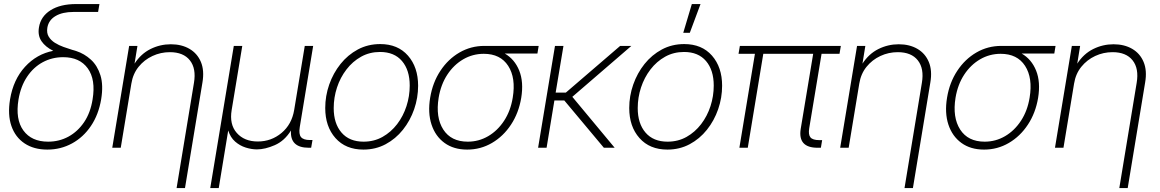

<svg xmlns="http://www.w3.org/2000/svg" viewBox="-20 -748 5870 972"><path d="M219.7 9.3Q151.4 9.3 104.5 -22Q57.6 -53.2 37.8 -110.1Q18.1 -167 30.8 -244.6Q47.4 -345.2 106.7 -409.9Q166 -474.6 249.5 -490.7Q210 -510.3 190.2 -539.3Q170.4 -568.4 177.2 -609.4Q186 -664.6 235.6 -696Q285.2 -727.5 365.7 -727.5H483.4L476.6 -687.5H352.1Q295.9 -687.5 261 -666.7Q226.1 -646 219.7 -607.9Q215.3 -581.1 226.6 -562.5Q237.8 -543.9 258.1 -531.2Q278.3 -518.6 301.8 -510.3Q325.2 -502 345.7 -495.6Q351.1 -494.1 356.2 -492.7Q361.3 -491.2 365.7 -489.7Q407.2 -476.1 440.2 -446Q473.1 -416 488.5 -366.7Q503.9 -317.4 492.2 -245.6Q479 -167.5 440.4 -110.4Q401.9 -53.2 344.7 -22Q287.6 9.3 219.7 9.3ZM223.6 -30.8Q279.8 -30.8 326.7 -56.4Q373.5 -82 405.8 -129.6Q438 -177.2 448.7 -244.6Q465.3 -345.2 424.3 -401.9Q383.3 -458.5 299.8 -458.5Q243.7 -458.5 196.5 -433.1Q149.4 -407.7 117.2 -359.6Q85 -311.5 73.7 -244.6Q57.1 -144 98.4 -87.4Q139.6 -30.8 223.6 -30.8Z M645 -324.7 591.3 0H548.3L633.8 -515.6H675.8L661.1 -425.8Q693.4 -475.6 741.9 -499.8Q790.5 -523.9 844.7 -523.9Q899.4 -523.9 939.2 -500.7Q979 -477.5 997.1 -434.3Q1015.1 -391.1 1004.9 -330.6L916.5 204.1H874L961.9 -328.6Q974.1 -400.9 941.4 -442.4Q908.7 -483.9 839.8 -483.9Q793.5 -483.9 752 -464.6Q710.4 -445.3 681.6 -409.7Q652.8 -374 645 -324.7Z M1044.4 204.1 1163.6 -515.6H1206.5L1152.8 -190.9Q1140.6 -118.2 1178.7 -75Q1216.8 -31.7 1285.2 -31.7Q1353.5 -31.7 1405.3 -75Q1457 -118.2 1469.2 -190.9L1522.9 -515.6H1565.4L1497.6 -105Q1491.7 -68.8 1503.9 -54Q1516.1 -39.1 1549.3 -39.1H1562L1555.2 0H1543Q1447.3 0 1453.1 -87.4Q1420.4 -34.7 1371.1 -13.2Q1321.8 8.3 1280.8 8.3Q1253.4 8.3 1223.9 -1Q1194.3 -10.3 1170.4 -31.2Q1146.5 -52.2 1135.3 -87.4L1087.4 204.1Z M1819.8 9.3Q1730 9.3 1678.2 -49.1Q1626.5 -107.4 1626.5 -201.2Q1626.5 -262.2 1646.7 -320.1Q1667 -377.9 1703.9 -424.1Q1740.7 -470.2 1791.7 -497.6Q1842.8 -524.9 1904.8 -524.9Q1994.1 -524.9 2045.4 -466.3Q2096.7 -407.7 2096.7 -314Q2096.7 -252.9 2076.7 -195.1Q2056.6 -137.2 2019.8 -91.1Q1982.9 -44.9 1932.1 -17.8Q1881.3 9.3 1819.8 9.3ZM1820.3 -30.8Q1873.5 -30.8 1916.5 -54.9Q1959.5 -79.1 1990.5 -119.6Q2021.5 -160.2 2037.8 -210.7Q2054.2 -261.2 2054.2 -314.9Q2054.2 -393.1 2015.1 -439Q1976.1 -484.9 1903.8 -484.9Q1851.1 -484.9 1808.1 -460.9Q1765.1 -437 1733.9 -396.2Q1702.6 -355.5 1686 -304.9Q1669.4 -254.4 1669.4 -200.7Q1669.4 -122.6 1709 -76.7Q1748.5 -30.8 1820.3 -30.8Z M2345.2 9.3Q2276.9 9.3 2230.5 -24.4Q2184.1 -58.1 2164.6 -117.4Q2145 -176.8 2157.7 -253.4Q2170.4 -330.6 2209.5 -389.6Q2248.5 -448.7 2306.2 -482.2Q2363.8 -515.6 2432.1 -515.6H2707L2700.7 -477.1H2535.2Q2585.4 -448.2 2608.6 -390.6Q2631.8 -333 2618.7 -252.4Q2606 -176.3 2567.1 -117.2Q2528.3 -58.1 2470.7 -24.4Q2413.1 9.3 2345.2 9.3ZM2429.2 -475.6Q2373 -475.6 2325.2 -447.8Q2277.3 -419.9 2244.6 -370.1Q2211.9 -320.3 2200.7 -253.4Q2184.6 -153.8 2224.1 -92.3Q2263.7 -30.8 2348.1 -30.8Q2403.8 -30.8 2451.7 -58.8Q2499.5 -86.9 2532.2 -137Q2564.9 -187 2575.7 -253.4Q2592.3 -353.5 2552.7 -414.6Q2513.2 -475.6 2429.2 -475.6Z M2832.5 -515.6 2793 -279.3H2844.7L3119.6 -515.6H3176.3L2877.4 -257.8L3091.8 0H3037.1L2836.9 -239.3H2786.6L2747.1 0H2704.1L2789.6 -515.6Z M3358.9 9.3Q3269 9.3 3217.3 -49.1Q3165.5 -107.4 3165.5 -201.2Q3165.5 -262.2 3185.8 -320.1Q3206.1 -377.9 3242.9 -424.1Q3279.8 -470.2 3330.8 -497.6Q3381.8 -524.9 3443.8 -524.9Q3533.2 -524.9 3584.5 -466.3Q3635.7 -407.7 3635.7 -314Q3635.7 -252.9 3615.7 -195.1Q3595.7 -137.2 3558.8 -91.1Q3522 -44.9 3471.2 -17.8Q3420.4 9.3 3358.9 9.3ZM3359.4 -30.8Q3412.6 -30.8 3455.6 -54.9Q3498.5 -79.1 3529.5 -119.6Q3560.5 -160.2 3576.9 -210.7Q3593.3 -261.2 3593.3 -314.9Q3593.3 -393.1 3554.2 -439Q3515.1 -484.9 3442.9 -484.9Q3390.1 -484.9 3347.2 -460.9Q3304.2 -437 3272.9 -396.2Q3241.7 -355.5 3225.1 -304.9Q3208.5 -254.4 3208.5 -200.7Q3208.5 -122.6 3248 -76.7Q3287.6 -30.8 3359.4 -30.8ZM3439 -582 3482.4 -727.5H3526.4L3472.2 -582Z M4119.1 0Q4018.1 0 4033.7 -96.2L4096.7 -475.6H3844.2L3765.6 0H3723.1L3801.8 -475.6H3718.8L3725.6 -515.6H4236.8L4230 -475.6H4139.2L4076.7 -99.1Q4071.3 -66.4 4083 -52.5Q4094.7 -38.6 4127.9 -38.6H4142.1L4135.7 0Z M4330.1 -324.7 4276.4 0H4233.4L4318.8 -515.6H4360.8L4346.2 -425.8Q4378.4 -475.6 4427 -499.8Q4475.6 -523.9 4529.8 -523.9Q4584.5 -523.9 4624.3 -500.7Q4664.1 -477.5 4682.1 -434.3Q4700.2 -391.1 4689.9 -330.6L4601.6 204.1H4559.1L4647 -328.6Q4659.2 -400.9 4626.5 -442.4Q4593.8 -483.9 4524.9 -483.9Q4478.5 -483.9 4437 -464.6Q4395.5 -445.3 4366.7 -409.7Q4337.9 -374 4330.1 -324.7Z M4961.9 9.3Q4893.6 9.3 4847.2 -24.4Q4800.8 -58.1 4781.2 -117.4Q4761.7 -176.8 4774.4 -253.4Q4787.1 -330.6 4826.2 -389.6Q4865.2 -448.7 4922.9 -482.2Q4980.5 -515.6 5048.8 -515.6H5323.7L5317.4 -477.1H5151.9Q5202.1 -448.2 5225.3 -390.6Q5248.5 -333 5235.4 -252.4Q5222.7 -176.3 5183.8 -117.2Q5145 -58.1 5087.4 -24.4Q5029.8 9.3 4961.9 9.3ZM5045.9 -475.6Q4989.7 -475.6 4941.9 -447.8Q4894 -419.9 4861.3 -370.1Q4828.6 -320.3 4817.4 -253.4Q4801.3 -153.8 4840.8 -92.3Q4880.4 -30.8 4964.8 -30.8Q5020.5 -30.8 5068.4 -58.8Q5116.2 -86.9 5148.9 -137Q5181.6 -187 5192.4 -253.4Q5209 -353.5 5169.4 -414.6Q5129.9 -475.6 5045.9 -475.6Z M5417.5 -324.7 5363.8 0H5320.8L5406.2 -515.6H5448.2L5433.6 -425.8Q5465.8 -475.6 5514.4 -499.8Q5563 -523.9 5617.2 -523.9Q5671.9 -523.9 5711.7 -500.7Q5751.5 -477.5 5769.5 -434.3Q5787.6 -391.1 5777.3 -330.6L5689 204.1H5646.5L5734.4 -328.6Q5746.6 -400.9 5713.9 -442.4Q5681.2 -483.9 5612.3 -483.9Q5565.9 -483.9 5524.4 -464.6Q5482.9 -445.3 5454.1 -409.7Q5425.3 -374 5417.5 -324.7Z"/></svg>

Font: Inter Display ExtraLight
Style: Italic
Weight: 200
Italic angle: -9.39999°
Designer: Rasmus Andersson
Foundry: rsms
Version: Version 4.000;git-a52131595